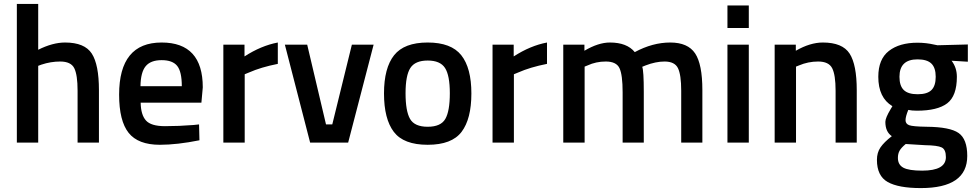

<svg xmlns="http://www.w3.org/2000/svg" viewBox="-20 -728 4979 980"><path d="M175 0H66V-708H175V-474Q249 -511 312 -511Q412 -511 448.5 -454.5Q485 -398 485 -268V0H376V-265Q376 -346 359 -380Q342 -414 287 -414Q239 -414 191 -398L175 -392Z M968 -90 996 -93 998 -12Q884 11 796 11Q685 11 636.5 -50Q588 -111 588 -245Q588 -511 805 -511Q1015 -511 1015 -282L1008 -204H698Q699 -142 725 -113Q751 -84 822 -84Q893 -84 968 -90ZM908 -288Q908 -362 884.5 -391.5Q861 -421 805 -421Q749 -421 723.5 -390Q698 -359 697 -288Z M1120 0V-500H1228V-440Q1313 -495 1398 -511V-402Q1312 -385 1251 -358L1229 -349V0Z M1434 -500H1548L1644 -93H1676L1776 -500H1887L1757 0H1563Z M1991.5 -446Q2043 -511 2163 -511Q2283 -511 2334.5 -446Q2386 -381 2386 -251Q2386 -121 2336 -55Q2286 11 2163 11Q2040 11 1990 -55Q1940 -121 1940 -251Q1940 -381 1991.5 -446ZM2073 -121Q2096 -81 2163 -81Q2230 -81 2253 -121Q2276 -161 2276 -252Q2276 -343 2251.5 -381Q2227 -419 2163 -419Q2099 -419 2074.5 -381Q2050 -343 2050 -252Q2050 -161 2073 -121Z M2494 0V-500H2602V-440Q2687 -495 2772 -511V-402Q2686 -385 2625 -358L2603 -349V0Z M2964 0H2855V-500H2963V-469Q3034 -511 3093 -511Q3180 -511 3220 -462Q3311 -511 3401 -511Q3491 -511 3528 -455.5Q3565 -400 3565 -268V0H3457V-265Q3457 -346 3440.5 -380Q3424 -414 3372 -414Q3327 -414 3275 -394L3258 -387Q3266 -367 3266 -259V0H3158V-257Q3158 -346 3142 -380Q3126 -414 3072 -414Q3022 -414 2979 -394L2964 -388Z M3693 0V-500H3802V0ZM3693 -585V-700H3802V-585Z M4043 0H3934V-500H4042V-469Q4115 -511 4180 -511Q4280 -511 4316.5 -454.5Q4353 -398 4353 -268V0H4245V-265Q4245 -346 4227.5 -380Q4210 -414 4156 -414Q4105 -414 4058 -394L4043 -388Z M4917 68Q4917 232 4680 232Q4566 232 4511 201Q4456 170 4456 88Q4456 51 4474 24.5Q4492 -2 4532 -33Q4499 -55 4499 -106Q4499 -126 4526 -171L4535 -186Q4463 -229 4463 -336Q4463 -426 4517 -468Q4571 -510 4663 -510Q4707 -510 4750 -500L4765 -497L4920 -501V-413L4837 -418Q4864 -383 4864 -336Q4864 -238 4814.5 -200.5Q4765 -163 4660 -163Q4634 -163 4616 -167Q4602 -133 4602 -114.5Q4602 -96 4620.5 -89Q4639 -82 4710 -81Q4829 -80 4873 -49Q4917 -18 4917 68ZM4563 78Q4563 113 4591 128Q4619 143 4687 143Q4808 143 4808 74Q4808 35 4786.5 24.5Q4765 14 4701 13L4603 7Q4581 25 4572 40.5Q4563 56 4563 78ZM4663 -425Q4571 -425 4571 -336Q4571 -290 4593 -268.5Q4615 -247 4664 -247Q4713 -247 4734.5 -268.5Q4756 -290 4756 -336Q4756 -382 4734 -403.5Q4712 -425 4663 -425Z"/></svg>

Font: TitilliumWebSemiBold
Style: Bold
Weight: 600
Version: Version 1.001;PS 57.000;hotconv 1.0.70;makeotf.lib2.5.55311